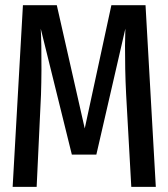

<svg xmlns="http://www.w3.org/2000/svg" viewBox="-20 -727 655 747"><path d="M546.2 -706.7 586.2 0H490.8L470.8 -358.5Q468.2 -408.7 467.2 -458.5Q466.2 -508.2 466.4 -549.5Q466.7 -590.8 467.7 -615.4L354.9 -125.6H259.5L138.5 -615.4Q140 -591.8 140.8 -548.7Q141.5 -505.6 141.3 -455.1Q141 -404.6 139.5 -358.5L122.6 0H29.2L69.2 -706.7H201L309.7 -227.2L413.3 -706.7Z"/></svg>

Font: Fira Code Retina
Style: Regular
Weight: 450
Monospace: yes
Designer: Carrois Corporate, Edenspiekermann AG, Nikita Prokopov
Foundry: Carrois Corporate, Edenspiekermann AG, Nikita Prokopov
Version: Version 6.002